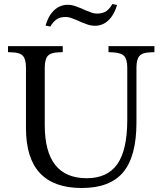

<svg xmlns="http://www.w3.org/2000/svg" viewBox="-20 -931 813 961"><path d="M389 10Q110 10 110 -289V-592Q110 -634 95 -651Q80 -668 41 -669L20 -670V-700H294V-670L273 -669Q234 -668 219 -651Q204 -634 204 -592V-305Q204 -39 414 -39Q518 -39 567.5 -110Q617 -181 617 -331V-592Q617 -634 601.5 -650.5Q586 -667 544 -669L523 -670V-700H753V-670L732 -669Q693 -668 678 -651Q663 -634 663 -592V-318Q663 -149 597 -69.5Q531 10 389 10ZM232 -798 208 -803Q220 -843 238 -865.5Q256 -888 276.5 -897.5Q297 -907 317 -907Q338 -907 356.5 -900.5Q375 -894 387 -889L409 -879Q428 -871 440.5 -867Q453 -863 465 -863Q497 -863 514.5 -877Q532 -891 542 -911L566 -906Q554 -867 536 -844Q518 -821 497.5 -811.5Q477 -802 457 -802Q436 -802 417.5 -808.5Q399 -815 387 -820L365 -830Q346 -838 333.5 -842Q321 -846 309 -846Q278 -846 260.5 -832Q243 -818 232 -798Z"/></svg>

Font: Hedvig Letters Serif 24pt 24pt
Style: Regular
Weight: 400
Version: Version 1.000